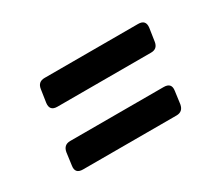

<svg xmlns="http://www.w3.org/2000/svg" viewBox="-72 -583 804 692"><g transform="rotate(-30 330.0 -236.5)"><path d="M142 -301Q110 -301 114 -333L122 -386Q126 -414 154 -414H543Q575 -414 571 -382L563 -329Q559 -301 532 -301ZM109 -59Q76 -59 81 -91L88 -143Q93 -171 120 -171H509Q542 -171 537 -139L530 -87Q525 -59 498 -59Z"/></g></svg>

Font: Pitagon Sans Text Bold
Style: Italic
Weight: 700
Italic angle: -8°
Designer: Travis Tran
Foundry: Pitagon
Version: Version 1.001; ttfautohint (v1.8.4.7-5d5b);gftools[0.9.26]